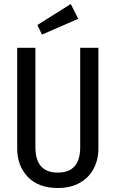

<svg xmlns="http://www.w3.org/2000/svg" viewBox="-20 -928 578 960"><path d="M472 -185Q472 -130 448.5 -85Q425 -40 379 -14Q333 12 269 12Q172 12 119 -43.5Q66 -99 66 -185V-689H157V-192Q157 -65 269 -65Q381 -65 381 -192V-689H472ZM334 -908 371 -834 190 -755 167 -803Z"/></svg>

Font: Fira Sans Extra Condensed
Style: Regular
Weight: 400
Width: 1
Designer: Carrois Corporate & Edenspiekermann AG
Foundry: Carrois Corporate GbR & Edenspiekermann AG
Version: Version 4.203